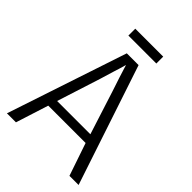

<svg xmlns="http://www.w3.org/2000/svg" viewBox="-230 -914 1025 1025"><g transform="rotate(45 282.5 -402.0)"><path d="M177 -752V-804H388V-752ZM257 -559Q239 -502 234 -483L155 -236H406L327 -483Q300 -563 279 -632Q270 -599 257 -559ZM12 0 238 -679H327L553 0H484L421 -185H139L80 0Z"/></g></svg>

Font: Pavanam
Style: Regular
Weight: 400
Designer: Tharique Azeez
Foundry: Tharique Azeez
Version: Version 1.86; ttfautohint (v1.3) -l 8 -r 50 -G 200 -x 14 -D 